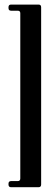

<svg xmlns="http://www.w3.org/2000/svg" viewBox="-20 -759 223 827"><path d="M145.5 47.4H144.5H144H143.6H143.1H142.6H140.6H139.2H138.7H138.2H137.7H137.2H134.3H131.8H131.3H130.9H129.9H129.4H128.4H126H125.5H125H124.5H124H122.6H122.1H121.6H121.1H120.6H97.7H96.7H96.2H95.7H85.4H85H83.5H83H82H81.5H81.1H78.6H78.1H76.2H75.7H74.7H74.2H73.7H69.8H69.3H66.4H65.9H65.4H64.5H64H63.5H62.5H59.6H59.1H58.6H58.1H57.6H55.7H55.2H54.7H54.2H35.2H34.7H34.2H33.7H27.8Q16.6 47.4 16.6 35.6V32.2Q16.6 21 27.8 21H56.2Q67.4 21 67.4 9.8V-702.1Q67.4 -712.9 56.2 -712.9H27.8Q16.6 -712.9 16.6 -724.1V-728Q16.6 -739.3 27.8 -739.3H29.3H29.8H30.3H30.8H33.2H34.7H35.2H35.6H36.1H36.6H38.1H38.6H39.1H39.6H41.5H42.5H43H43.5H51.3H51.8H52.2H52.7H53.2H76.2H77.6H78.1H78.6H79.1H89.4H89.8H90.3H90.8H91.3H95.2H95.7H97.7H98.6H99.1H99.6H100.1H102.1H102.5H103H103.5H104H104.5H106.9H107.9H108.4H108.9H109.4H118.2H118.7H119.1H119.6H139.2H140.1H140.6H141.1H146Q157.2 -739.3 157.2 -728V35.6Q157.2 47.4 146 47.4Z"/></svg>

Font: UnifrakturMaguntia sl
Style: Regular
Weight: 400
Designer: j. 'mach' wust, based on a font by Peter Wiegel, original typeface by Carl Albert Fahrenwaldt 1901
Version: Version 2010-11-24